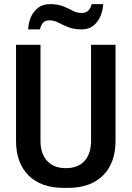

<svg xmlns="http://www.w3.org/2000/svg" viewBox="-20 -904 640 934"><path d="M289 10Q180 10 119 -50.5Q58 -111 58 -219V-686H177V-219Q177 -156 209.5 -121Q242 -86 300 -86Q359 -86 391 -121Q423 -156 423 -219V-686H542V-219Q542 -111 481 -50.5Q420 10 311 10ZM117 -761Q118 -791 129.5 -819Q141 -847 164.5 -865.5Q188 -884 223 -884Q261 -884 287 -873.5Q313 -863 333.5 -852Q354 -841 376 -841Q398 -841 409.5 -852.5Q421 -864 426 -884H482Q481 -856 469.5 -827.5Q458 -799 435.5 -780Q413 -761 377 -761Q339 -761 312 -772Q285 -783 264 -794Q243 -805 220 -805Q201 -805 190.5 -794.5Q180 -784 174 -761Z"/></svg>

Font: Chivo Mono Medium
Style: Regular
Weight: 500
Monospace: yes
Designer: Hector Gatti
Foundry: Omnibus-Type
Version: Version 1.008